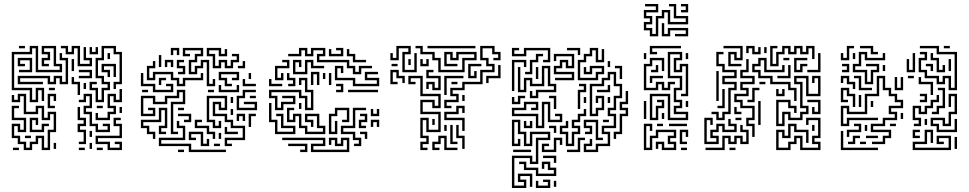

<svg xmlns="http://www.w3.org/2000/svg" viewBox="-20 -746 4857 962"><path d="M129 -234V-294H39V-486H129V-516H171V-396H279V-414H249V-504H201V-486H231V-444H201V-426H225V-414H189V-456H219V-474H189V-516H261V-426H291V-384H159V-504H141V-474H51V-306H141V-246H159V-306H201V-240H189V-294H171V-234ZM75 -504V-516H105V-504ZM369 -414V-504H351V-474H309V-504H285V-516H321V-486H339V-516H381V-426H429V-444H399V-510H411V-456H441V-414ZM459 -234V-294H429V-336H465V-324H441V-306H471V-246H489V-306H519V-324H489V-354H459V-456H489V-516H561V-486H591V-324H561V-300H549V-336H579V-474H549V-504H501V-444H471V-366H501V-336H531V-294H501V-234ZM429 -474V-510H441V-486H459V-510H471V-474ZM69 -324V-366H231V-336H249V-366H291V-336H309V-444H279V-480H291V-456H321V-324H279V-354H261V-324H219V-354H81V-336H195V-324ZM519 -450V-480H531V-450ZM75 -384V-396H129V-444H81V-426H105V-414H69V-456H141V-384ZM339 -390V-450H351V-390ZM519 -360V-384H489V-426H561V-360H549V-414H501V-396H531V-360ZM375 -354V-366H429V-384H375V-396H441V-354ZM369 -270V-324H339V-360H351V-336H381V-270ZM399 -300V-330H411V-300ZM225 -294V-306H255V-294ZM459 -144V-180H471V-156H519V-186H549V-204H519V-276H561V-246H579V-300H591V-234H549V-264H531V-216H561V-174H531V-144ZM459 -84V-114H429V-174H399V-216H429V-264H411V-234H375V-246H399V-276H441V-204H411V-186H441V-126H471V-96H519V-114H495V-126H531V-84ZM219 -204V-276H261V-240H249V-264H231V-216H255V-204ZM99 6V-24H69V-54H39V-126H81V-96H99V-144H39V-216H75V-204H51V-156H111V-84H69V-114H51V-66H81V-36H111V-6H129V-36H159V-66H201V-6H219V-96H249V-174H231V-144H189V-204H171V-174H99V-264H81V-234H39V-270H51V-246H69V-276H111V-186H159V-216H201V-156H219V-186H261V-84H231V6H189V-54H171V-24H141V6ZM465 -204V-216H495V-204ZM375 -24V-36H399V-84H369V-126H399V-144H369V-210H381V-156H411V-114H381V-96H411V-24ZM579 -180V-210H591V-180ZM129 -84V-156H171V-120H159V-144H141V-96H189V-126H225V-114H201V-84ZM519 6V-24H459V-66H579V-114H549V-156H585V-144H561V-126H591V-54H471V-36H531V-6H579V-24H555V-36H591V6ZM429 -60V-90H441V-60ZM105 -54V-66H135V-54ZM249 0V-30H261V0ZM429 0V-30H441V0ZM45 6V-6H75V6ZM375 6V-6H405V6ZM465 6V-6H495V6Z M836 -470V-506H878V-470H866V-494H848V-470ZM1016 -314V-434H998V-404H968V-374H926V-446H956V-476H986V-494H908V-476H932V-464H896V-506H998V-464H968V-434H938V-386H956V-416H986V-446H1028V-326H1046V-350H1058V-314ZM1046 -404V-464H1016V-506H1088V-476H1106V-500H1118V-464H1076V-494H1028V-476H1058V-416H1076V-446H1118V-416H1136V-446H1166V-464H1142V-476H1178V-434H1148V-404H1106V-434H1088V-404ZM776 -410V-470H788V-410ZM806 -410V-446H848V-410H836V-434H818V-410ZM872 -374V-386H896V-404H866V-446H902V-434H878V-416H908V-374ZM1172 -404V-416H1196V-440H1208V-404ZM866 -314V-344H836V-374H758V-344H716V-416H746V-440H758V-404H728V-356H746V-386H848V-356H878V-326H896V-356H986V-380H998V-344H908V-314ZM1106 -314V-344H1076V-386H1178V-344H1142V-356H1166V-374H1088V-356H1118V-326H1142V-314ZM746 -284V-314H686V-380H698V-326H758V-296H836V-314H812V-326H848V-284ZM1226 -350V-380H1238V-350ZM776 -320V-356H812V-344H788V-320ZM1196 -314V-350H1208V-326H1262V-314ZM1076 -284V-320H1088V-296H1166V-320H1178V-284ZM836 -74V-236H896V-284H878V-254H818V-224H746V-254H698V-176H746V-194H722V-206H758V-164H686V-266H758V-236H806V-266H866V-296H908V-224H848V-86H872V-74ZM1166 -194V-266H1196V-296H1262V-284H1208V-254H1178V-206H1256V-224H1202V-236H1268V-194ZM1022 -284V-296H1052V-284ZM692 -284V-296H722V-284ZM1106 -14V-56H1196V-104H1136V-134H1106V-164H1046V-236H1088V-206H1106V-254H1028V-146H1058V-116H1076V-140H1088V-104H1046V-134H1016V-266H1118V-194H1076V-224H1058V-176H1118V-146H1148V-116H1208V-44H1118V-26H1142V-14ZM1232 -254V-266H1262V-254ZM1136 -230V-260H1148V-230ZM746 -50V-74H716V-104H686V-146H776V-206H818V-104H788V-86H812V-74H776V-116H806V-194H788V-134H698V-116H728V-86H758V-50ZM872 -194V-206H902V-194ZM1136 -170V-200H1148V-170ZM902 -134V-146H926V-164H872V-176H938V-134ZM1166 -140V-176H1208V-140H1196V-164H1178V-140ZM1226 -110V-176H1262V-164H1238V-110ZM1046 -50V-74H1016V-104H956V-146H992V-134H968V-116H1028V-86H1058V-50ZM926 16V-14H776V-56H896V-104H866V-140H878V-116H908V-44H788V-26H938V4H1112V16ZM1106 -74V-110H1118V-86H1172V-74ZM986 -14V-74H938V-56H962V-44H926V-86H998V-26H1016V-50H1028V-14ZM1076 -50V-80H1088V-50ZM1052 -14V-26H1082V-14ZM872 16V4H902V16Z M1748 -374V-404H1718V-434H1568V-476H1598V-494H1550V-464H1508V-494H1490V-464H1424V-476H1478V-506H1520V-476H1538V-506H1610V-464H1580V-446H1730V-416H1760V-386H1778V-416H1844V-404H1790V-374ZM1628 -464V-500H1640V-476H1688V-494H1664V-506H1700V-464ZM1748 -434V-464H1718V-500H1730V-476H1760V-446H1814V-434ZM1358 -344V-416H1418V-434H1394V-446H1430V-404H1370V-356H1388V-380H1400V-344ZM1448 -374V-446H1490V-410H1478V-434H1460V-386H1508V-446H1550V-416H1604V-404H1538V-434H1520V-374ZM1748 -314V-344H1658V-416H1700V-380H1688V-404H1670V-356H1760V-326H1868V-344H1808V-386H1874V-374H1820V-356H1880V-314ZM1538 -320V-386H1580V-320H1568V-374H1550V-320ZM1424 -314V-326H1448V-344H1418V-380H1430V-356H1460V-314ZM1598 -350V-380H1610V-350ZM1628 -320V-380H1640V-320ZM1358 -194V-254H1328V-296H1490V-266H1520V-206H1538V-284H1508V-344H1490V-320H1478V-356H1520V-296H1550V-194H1508V-254H1478V-284H1340V-266H1370V-206H1388V-236H1448V-254H1394V-266H1460V-224H1400V-194ZM1328 -314V-350H1340V-326H1394V-314ZM1664 -284V-296H1688V-314H1664V-326H1700V-284ZM1724 -284V-296H1874V-284ZM1358 -74V-134H1328V-230H1340V-146H1370V-86H1448V-104H1388V-164H1364V-176H1400V-116H1460V-74ZM1478 -200V-230H1490V-200ZM1508 -74V-104H1478V-164H1460V-134H1418V-206H1454V-194H1430V-146H1448V-176H1490V-116H1520V-86H1598V-104H1568V-164H1520V-146H1550V-110H1538V-134H1508V-176H1580V-116H1610V-74ZM1628 -74V-176H1658V-206H1730V-134H1694V-146H1718V-194H1670V-164H1640V-86H1658V-140H1670V-74ZM1754 -14V-26H1778V-44H1748V-74H1688V-116H1748V-206H1814V-194H1760V-104H1700V-86H1760V-56H1790V-14ZM1838 -164V-200H1850V-176H1868V-200H1880V-164ZM1778 -104V-146H1808V-164H1784V-176H1820V-134H1790V-116H1814V-104ZM1838 -110V-146H1880V-110H1868V-134H1850V-110ZM1808 -50V-74H1784V-86H1820V-50ZM1538 16V-26H1598V-44H1394V-56H1610V-14H1550V4H1718V-44H1700V-14H1658V-44H1640V-20H1628V-56H1670V-26H1688V-56H1730V16ZM1484 16V4H1508V-14H1424V-26H1520V16Z M1996 -384V-486H2026V-504H1978V-444H1936V-480H1948V-456H1966V-516H2038V-474H2008V-396H2056V-480H2068V-384ZM2176 -384V-444H2146V-474H2086V-504H2062V-516H2098V-486H2158V-456H2188V-396H2296V-456H2356V-474H2278V-444H2236V-474H2218V-426H2272V-414H2206V-486H2248V-456H2266V-486H2368V-444H2308V-384ZM2122 -504V-516H2362V-504ZM2206 -204V-246H2266V-264H2236V-306H2296V-336H2386V-396H2446V-414H2416V-444H2386V-516H2458V-486H2488V-444H2452V-456H2476V-474H2446V-504H2398V-456H2428V-426H2458V-384H2398V-324H2308V-294H2248V-276H2278V-234H2218V-216H2242V-204ZM2026 -420V-450H2038V-420ZM2086 -414V-450H2098V-426H2116V-450H2128V-414ZM1942 -414V-426H1972V-414ZM2326 -354V-426H2392V-414H2338V-366H2356V-390H2368V-354ZM2416 -330V-366H2476V-420H2488V-354H2428V-330ZM1936 -324V-396H1978V-366H2008V-330H1996V-354H1966V-384H1948V-336H1972V-324ZM2146 -294V-324H2128V-300H2116V-336H2158V-306H2176V-354H2116V-396H2152V-384H2128V-366H2188V-294ZM2086 6V-36H2116V-54H2086V-156H2128V-96H2176V-174H2086V-246H2158V-216H2176V-264H2086V-354H2038V-336H2062V-324H2026V-366H2098V-276H2188V-204H2146V-234H2098V-186H2188V-84H2116V-144H2098V-66H2128V-24H2098V-6H2122V6ZM2206 -270V-366H2302V-354H2218V-270ZM2242 -324V-336H2272V-324ZM2296 -240V-270H2308V-240ZM2296 -90V-144H2206V-186H2266V-216H2308V-180H2296V-204H2278V-174H2218V-156H2308V-90ZM2146 -120V-150H2158V-120ZM2206 -90V-120H2218V-90ZM2236 -24V-120H2248V-36H2272V-24ZM2296 0V-54H2266V-120H2278V-66H2308V0ZM2146 6V-36H2176V-66H2218V-6H2272V6H2206V-54H2188V-24H2158V-6H2182V6Z M2701 -434V-446H2725V-494H2617V-464H2545V-506H2581V-494H2557V-476H2605V-506H2737V-434ZM2875 -470V-494H2821V-506H2887V-470ZM2875 -344V-446H2905V-476H2935V-506H2977V-446H2995V-500H3007V-434H2965V-494H2947V-464H2917V-434H2887V-356H2965V-386H2995V-404H2947V-374H2905V-410H2917V-386H2935V-416H3007V-374H2977V-344ZM2611 -374V-386H2635V-446H2665V-476H2701V-464H2677V-434H2647V-374ZM2761 -344V-356H2845V-374H2755V-416H2785V-446H2827V-416H2845V-464H2767V-440H2755V-476H2857V-404H2815V-434H2797V-404H2767V-386H2857V-344ZM2545 -290V-446H2617V-410H2605V-434H2557V-290ZM3025 -410V-440H3037V-410ZM2635 -254V-290H2647V-266H2665V-296H2755V-314H2725V-404H2707V-314H2635V-344H2617V-284H2575V-410H2587V-296H2605V-356H2647V-326H2695V-416H2737V-326H2767V-284H2677V-254ZM3085 -350V-404H3061V-416H3097V-350ZM2665 -350V-410H2677V-350ZM2905 16V-26H2935V-50H2947V-14H2917V4H2965V-26H3025V-74H2995V-116H3055V-164H3025V-206H3055V-266H3085V-314H3055V-374H3037V-344H3007V-314H2947V-176H2965V-206H2995V-254H2977V-230H2965V-266H3007V-194H2977V-164H2935V-326H2995V-356H3025V-386H3067V-326H3097V-254H3067V-194H3037V-176H3067V-104H3007V-86H3037V-14H2977V16ZM2875 -200V-296H2905V-314H2881V-326H2917V-284H2887V-200ZM2971 -284V-296H3025V-320H3037V-284ZM3055 -50V-86H3085V-176H3115V-194H3085V-236H3115V-290H3127V-224H3097V-206H3127V-164H3097V-74H3067V-50ZM2755 -200V-254H2731V-266H2767V-200ZM2545 -224V-260H2557V-236H2575V-266H2611V-254H2587V-224ZM2905 -230V-260H2917V-230ZM3025 -230V-260H3037V-230ZM2665 -104V-164H2545V-206H2605V-236H2677V-194H2641V-206H2665V-224H2617V-194H2557V-176H2677V-116H2695V-236H2737V-146H2785V-164H2761V-176H2797V-134H2725V-224H2707V-104ZM2815 -14V-74H2785V-116H2815V-140H2827V-104H2797V-86H2827V-26H2845V-86H2875V-104H2845V-146H2875V-176H2905V-200H2917V-164H2887V-134H2857V-116H2887V-74H2857V-14ZM3001 -134V-146H3031V-134ZM2965 -44V-134H2917V-116H2947V-74H2911V-86H2935V-104H2905V-146H2977V-56H3001V-44ZM2545 196V34H2647V64H2665V-56H2725V-74H2647V-14H2605V-74H2575V-134H2557V-26H2575V-50H2587V-14H2545V-146H2587V-86H2617V-26H2635V-86H2737V-44H2677V76H2635V46H2557V184H2605V166H2575V124H2647V190H2635V136H2587V154H2617V196ZM2605 -104V-140H2617V-116H2635V-140H2647V-104ZM2755 -80V-104H2731V-116H2767V-80ZM2695 16V-26H2731V-14H2707V4H2755V-56H2797V-20H2785V-44H2767V16ZM2821 16V4H2875V-56H2911V-44H2887V16ZM2551 16V4H2641V16ZM2755 70V46H2701V34H2767V70ZM2665 136V106H2605V76H2581V64H2617V94H2677V124H2755V106H2725V76H2707V100H2695V64H2737V94H2767V136ZM2665 196V160H2677V184H2725V166H2701V154H2737V196ZM2755 190V160H2767V190Z M3236 -564V-594H3206V-636H3236V-654H3206V-696H3266V-714H3212V-726H3278V-684H3218V-666H3248V-624H3218V-606H3248V-576H3266V-666H3296V-696H3338V-636H3416V-654H3356V-714H3332V-726H3368V-666H3428V-624H3326V-684H3308V-654H3278V-564ZM3392 -684V-696H3416V-714H3392V-726H3428V-684ZM3296 -564V-630H3308V-576H3326V-606H3428V-564H3362V-576H3416V-594H3338V-564ZM3236 -474V-516H3392V-504H3248V-486H3272V-474ZM3236 -144V-276H3338V-156H3416V-174H3356V-216H3386V-234H3356V-306H3386V-354H3326V-486H3398V-444H3368V-396H3386V-426H3428V-264H3392V-276H3416V-414H3398V-384H3356V-456H3386V-474H3338V-366H3398V-294H3368V-246H3398V-204H3368V-186H3428V-144H3326V-264H3248V-156H3266V-216H3296V-234H3272V-246H3308V-204H3278V-144ZM3206 -450V-480H3218V-450ZM3416 -450V-480H3428V-450ZM3206 -294V-426H3236V-456H3308V-390H3296V-444H3248V-414H3218V-306H3266V-336H3308V-306H3326V-336H3362V-324H3338V-294H3296V-324H3278V-294ZM3242 -384V-396H3266V-420H3278V-384ZM3236 -330V-366H3302V-354H3248V-330ZM3206 -150V-240H3218V-150ZM3416 -210V-240H3428V-210ZM3296 -150V-180H3308V-150ZM3206 6V-126H3248V-90H3236V-114H3218V-6H3236V-66H3266V-96H3368V-54H3338V-36H3368V6H3296V-24H3278V0H3266V-36H3308V-6H3356V-24H3326V-66H3356V-84H3278V-54H3248V6ZM3272 -114V-126H3302V-114ZM3332 -114V-126H3422V-114ZM3386 -24V-96H3428V-60H3416V-84H3398V-36H3422V-24ZM3392 6V-6H3422V6Z M3629 -414V-486H3671V-456H3689V-504H3605V-516H3701V-444H3659V-474H3641V-426H3695V-414ZM3749 -474V-504H3731V-480H3719V-516H3761V-486H3779V-510H3791V-474ZM3839 -414V-516H3875V-504H3851V-426H3869V-486H3899V-516H3941V-486H3959V-516H4001V-486H4019V-516H4061V-450H4049V-504H4031V-474H3989V-504H3971V-474H3929V-504H3911V-474H3881V-414ZM3809 -480V-510H3821V-480ZM3569 -144V-174H3545V-186H3581V-156H3599V-186H3629V-306H3659V-324H3599V-366H3659V-384H3599V-414H3569V-486H3605V-474H3581V-426H3611V-396H3671V-354H3611V-336H3671V-294H3641V-174H3611V-144ZM4025 -384V-396H4079V-480H4091V-384ZM3959 -384V-456H4025V-444H3971V-396H3989V-426H4025V-414H4001V-384ZM3959 -240V-294H3929V-324H3839V-354H3779V-384H3749V-426H3779V-456H3821V-396H3899V-420H3911V-384H3809V-444H3791V-414H3761V-396H3791V-366H3851V-336H3941V-306H3971V-240ZM3905 -444V-456H3935V-444ZM3749 -60V-114H3719V-156H3749V-204H3689V-234H3659V-276H3719V-294H3689V-336H3749V-354H3689V-396H3719V-450H3731V-384H3701V-366H3761V-324H3701V-306H3731V-264H3671V-246H3701V-216H3761V-144H3731V-126H3761V-60ZM3875 -354V-366H3929V-420H3941V-354ZM3569 -240V-390H3581V-240ZM3869 -114V-246H3941V-216H3971V-180H3959V-204H3929V-234H3881V-126H3899V-186H3941V-156H3989V-186H4019V-204H3989V-324H3959V-366H4031V-276H4079V-354H4061V-330H4049V-366H4091V-264H4019V-354H3971V-336H4001V-216H4031V-174H4001V-144H3929V-174H3911V-114ZM3785 -324V-336H3815V-324ZM3725 -234V-246H3749V-306H3785V-294H3761V-234ZM3869 -264V-300H3881V-276H3899V-300H3911V-264ZM3575 -204V-216H3599V-300H3611V-204ZM4049 -174V-210H4061V-186H4079V-234H4025V-246H4091V-174ZM3779 -120V-240H3791V-120ZM3659 -174V-210H3671V-186H3695V-174ZM3509 -24V-156H3551V-120H3539V-144H3521V-36H3569V-54H3539V-96H3569V-126H3611V-96H3659V-114H3629V-150H3641V-126H3671V-84H3599V-114H3581V-84H3551V-66H3581V-24ZM3665 -144V-156H3695V-144ZM3869 6V-96H3911V-66H3929V-126H3971V-96H4031V-30H4019V-84H3959V-114H3941V-54H3899V-84H3881V-6H3929V-36H3959V-66H4001V-6H4079V-24H4049V-66H4079V-144H4031V-120H4019V-156H4091V-54H4061V-36H4091V6H3989V-54H3971V-24H3941V6ZM3515 6V-6H3599V-66H3641V-36H3659V-66H3701V-36H3719V-84H3689V-120H3701V-96H3731V-24H3689V-54H3671V-24H3629V-54H3611V6ZM4049 -90V-120H4061V-90ZM3635 6V-6H3665V6Z M4193 -444V-480H4205V-456H4223V-516H4259V-504H4235V-444ZM4343 -474V-504H4289V-516H4355V-486H4379V-474ZM4733 -294V-354H4715V-324H4673V-354H4613V-384H4583V-456H4613V-474H4589V-486H4625V-444H4595V-396H4625V-366H4685V-336H4703V-366H4745V-306H4763V-474H4673V-504H4589V-516H4685V-486H4775V-294ZM4709 -504V-516H4739V-504ZM4313 -324V-384H4253V-426H4283V-486H4325V-456H4403V-480H4415V-444H4313V-474H4295V-414H4265V-396H4325V-336H4343V-396H4373V-414H4319V-426H4385V-384H4355V-324ZM4253 -450V-480H4265V-450ZM4523 -384V-450H4535V-396H4553V-480H4565V-384ZM4673 -384V-444H4643V-480H4655V-456H4685V-396H4703V-420H4715V-384ZM4733 -390V-450H4745V-390ZM4199 -384V-396H4223V-414H4199V-426H4235V-384ZM4643 -390V-414H4619V-426H4655V-390ZM4403 -390V-420H4415V-390ZM4529 -354V-366H4559V-354ZM4253 -300V-324H4223V-354H4205V-330H4193V-366H4235V-336H4265V-300ZM4283 -294V-354H4259V-366H4295V-306H4349V-294ZM4349 -24V-36H4403V-66H4433V-84H4343V-126H4403V-156H4463V-174H4433V-216H4493V-234H4463V-264H4433V-294H4403V-354H4385V-264H4325V-174H4223V-204H4205V-126H4223V-156H4379V-144H4235V-114H4193V-216H4235V-186H4313V-276H4373V-366H4415V-306H4445V-276H4475V-246H4505V-204H4445V-186H4475V-144H4415V-114H4355V-96H4445V-54H4415V-24ZM4463 -294V-360H4475V-306H4493V-360H4505V-294ZM4643 -270V-324H4583V-360H4595V-336H4655V-270ZM4253 -210V-264H4223V-294H4205V-246H4229V-234H4193V-306H4235V-276H4265V-210ZM4649 -174V-186H4673V-216H4703V-294H4679V-306H4715V-204H4685V-174ZM4589 -234V-246H4613V-264H4589V-276H4625V-234ZM4673 -84V-114H4643V-156H4715V-126H4733V-186H4763V-264H4745V-210H4733V-276H4775V-174H4745V-114H4703V-144H4655V-126H4685V-96H4763V-150H4775V-84ZM4283 -210V-270H4295V-210ZM4559 -114V-126H4583V-144H4553V-216H4595V-186H4613V-216H4643V-246H4673V-270H4685V-234H4655V-204H4625V-174H4583V-204H4565V-156H4595V-114ZM4343 -210V-240H4355V-210ZM4493 -150V-180H4505V-150ZM4613 -120V-150H4625V-120ZM4223 -60V-96H4283V-114H4259V-126H4295V-84H4235V-60ZM4439 -114V-126H4469V-114ZM4313 -90V-120H4325V-90ZM4553 6V-36H4613V-96H4655V-30H4643V-84H4625V-24H4565V-6H4733V-54H4685V-36H4709V-24H4673V-66H4745V6ZM4553 -54V-96H4589V-84H4565V-66H4589V-54ZM4193 6V-90H4205V-6H4379V6ZM4229 -24V-36H4253V-66H4289V-54H4265V-24ZM4319 -54V-66H4379V-54ZM4763 0V-60H4775V0ZM4289 -24V-36H4319V-24Z"/></svg>

Font: Rubik Maze
Style: Regular
Weight: 400
Designer: Hubert and Fischer, NaN
Foundry: Hubert and Fischer, NaN
Version: Version 2.200